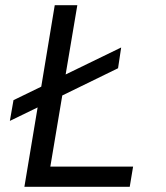

<svg xmlns="http://www.w3.org/2000/svg" viewBox="-20 -720 640 740"><path d="M74 0 125 -306 18 -254 32 -334 139 -386 191 -700H278L233 -433L447 -537L435 -457L220 -352L174 -78H493L480 0Z"/></svg>

Font: CommitMono
Style: Italic
Weight: 400
Monospace: yes
Designer: Eigil Nikolajsen
Foundry: Eigil Nikolajsen
Version: Version 1.143